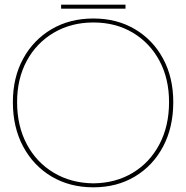

<svg xmlns="http://www.w3.org/2000/svg" viewBox="-20 -783 795 820"><path d="M379 17Q278 17 200.5 -29Q123 -75 79 -157Q35 -239 35 -347Q35 -452 79 -532.5Q123 -613 200.5 -658.5Q278 -704 379 -704Q479 -704 556 -658.5Q633 -613 676.5 -532.5Q720 -452 720 -347Q720 -239 676.5 -157Q633 -75 556 -29Q479 17 379 17ZM379 0Q474 -1 547 -45Q620 -89 661 -167Q702 -245 702 -347Q702 -447 661 -523.5Q620 -600 547 -643.5Q474 -687 379 -687Q284 -687 210 -643.5Q136 -600 94.5 -523.5Q53 -447 53 -347Q53 -245 94.5 -167Q136 -89 210 -45Q284 -1 379 0ZM241 -746V-763H516V-746Z"/></svg>

Font: Grandiflora One
Style: Regular
Weight: 400
Designer: Haesung Cho
Foundry: JAMO
Version: Version 1.000; ttfautohint (v1.8.4.7-5d5b);gftools[0.9.28]